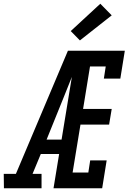

<svg xmlns="http://www.w3.org/2000/svg" viewBox="-64 -1006 687 1026"><path d="M158 0H-43L-44 -77H21L299 -735H603L579 -586H491L501 -651H417L380 -424H533L519 -340H366L324 -84H408L418 -149H506L482 0H222L252 -183H154L110 -77H158ZM185 -260H265L320 -595Q310 -569 299 -542.5Q288 -516 278 -490ZM363 -790 314 -840 472 -986 533 -924Z"/></svg>

Font: Iosevka HT Medium Extended
Style: Italic
Weight: 500
Width: 7
Italic angle: -9°
Monospace: yes
Designer: Belleve Invis
Foundry: Belleve Invis
Version: Version 32.3.0; ttfautohint (v1.8.4)